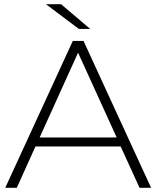

<svg xmlns="http://www.w3.org/2000/svg" viewBox="-20 -895 745 915"><path d="M555 -197H149L60 0H5L327 -700H378L700 0H645ZM536 -240 352 -644 169 -240ZM199 -875H271L410 -757H356Z"/></svg>

Font: Idrija Light
Style: Regular
Weight: 300
Designer: Julieta Ulanovsky
Foundry: Julieta Ulanovsky
Version: Version 7.200